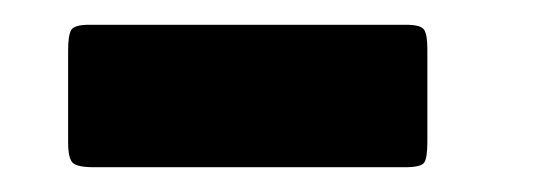

<svg xmlns="http://www.w3.org/2000/svg" viewBox="-20 -405 450 155"><path d="M52 -385H308Q319.5 -385 322.2 -381.2Q325 -377.5 325 -365.5V-290.5Q325 -277.5 322.5 -273.8Q320 -270 307 -270H56Q42.5 -270 38.8 -273.5Q35 -277 35 -290V-364.5Q35 -376.5 37.5 -380.8Q40 -385 52 -385Z"/></svg>

Font: Besley* Narrow Fatface
Style: Italic
Weight: 900
Width: 4
Italic angle: -13°
Designer: Owen Earl
Foundry: indestructible type*
Version: Version 3.000; ttfautohint (v1.8.3)